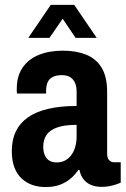

<svg xmlns="http://www.w3.org/2000/svg" viewBox="-20 -744 511 776"><path d="M163.9 12Q136.1 12 111.7 3.8Q87.3 -4.4 68.3 -21.7Q49.3 -38.9 38.5 -66.5Q27.7 -94.1 27.7 -133.7Q27.7 -178.7 44 -212.6Q60.3 -246.4 92.4 -269.3Q124.4 -292.2 174.2 -304Q223.9 -315.7 289.7 -315.7V-372.2Q289.7 -393.7 283.5 -408.3Q277.3 -423 264.4 -431.7Q251.5 -440.3 229.7 -440.3Q205.1 -440.3 190.7 -431.6Q176.3 -422.9 171.3 -408.4Q166.3 -394 166.3 -375.5V-365.9H48.8Q47.8 -370.9 47.8 -375.1Q47.8 -379.3 47.8 -384.8Q47.8 -436.4 71.2 -470.5Q94.5 -504.7 136.3 -522Q178.2 -539.2 234.3 -539.2Q287.5 -539.2 327.7 -523.3Q367.9 -507.3 390.4 -470.9Q413 -434.5 413 -372.9V-122.1Q413 -105.8 420.8 -97Q428.6 -88.1 442.2 -88.1H467.9V-5.7Q453 1 433.1 6.1Q413.2 11.2 389.9 11.2Q364.4 11.2 345.6 2.4Q326.8 -6.3 315.8 -21.8Q304.8 -37.3 301.4 -57H296.4Q283.4 -37.7 265.2 -22.1Q247 -6.6 222.2 2.7Q197.5 12 163.9 12ZM209.7 -87.5Q227.2 -87.5 241.9 -94.8Q256.6 -102.2 267.4 -116.2Q278.2 -130.1 283.9 -149.8Q289.7 -169.6 289.7 -194.3V-239.4Q240.9 -239.4 211.2 -228.9Q181.6 -218.5 168.2 -198.9Q154.8 -179.3 154.8 -151.7Q154.8 -131 161.1 -116.6Q167.4 -102.2 179.4 -94.8Q191.4 -87.5 209.7 -87.5ZM94.4 -591 185.1 -724.2H280.1L370.8 -591H285.4L210.5 -702.3H256.7L180 -591Z"/></svg>

Font: Archivo SemiBold Condensed
Style: Regular
Weight: 600
Width: 3
Version: Version 2.001